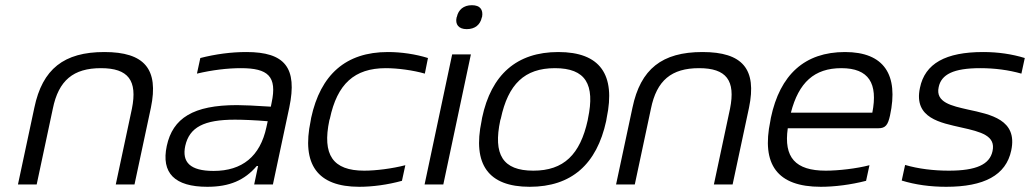

<svg xmlns="http://www.w3.org/2000/svg" viewBox="-20 -709 3959 738"><path d="M112 -295 49 0H121L183 -291C205 -400 262 -447 368 -447C473 -447 509 -400 487 -291L425 0H497L560 -295C591 -444 535 -509 381 -509C226 -509 143 -444 112 -295Z M927 -509C868 -509 809 -501 750 -486L737 -426C796 -440 855 -447 906 -447C1010 -447 1046 -416 1024 -314L1021 -299C959 -303 916 -305 891 -305C723 -305 644 -255 621 -148C599 -44 651 9 777 9C862 9 920 -16 967 -71H972L957 0H1029L1092 -296C1124 -449 1075 -509 927 -509ZM692 -148C708 -220 764 -249 883 -249C914 -249 963 -247 1009 -243L1004 -220C980 -108 911 -52 801 -52C710 -52 679 -86 692 -148Z M1176 -256 1174 -244C1139 -78 1199 9 1361 9C1412 9 1471 1 1525 -14L1538 -74C1488 -61 1425 -53 1380 -53C1259 -53 1218 -114 1246 -247L1248 -253C1276 -386 1342 -447 1463 -447C1508 -447 1568 -439 1613 -426L1625 -486C1577 -501 1522 -509 1471 -509C1309 -509 1212 -422 1176 -256Z M1718 -500 1612 0H1684L1790 -500ZM1735 -642C1729 -615 1743 -597 1774 -597C1806 -597 1826 -614 1832 -642L1833 -644C1838 -672 1825 -689 1794 -689C1762 -689 1742 -672 1736 -644Z M1833 -256 1831 -244C1796 -78 1856 9 2016 9C2177 9 2274 -78 2310 -244L2312 -256C2347 -422 2287 -509 2126 -509C1966 -509 1868 -422 1833 -256ZM1903 -247 1905 -253C1933 -385 1996 -447 2113 -447C2231 -447 2268 -385 2240 -253L2239 -247C2210 -115 2147 -53 2030 -53C1912 -53 1875 -115 1903 -247Z M2411 -295 2348 0H2420L2482 -291C2504 -400 2561 -447 2667 -447C2772 -447 2808 -400 2786 -291L2724 0H2796L2859 -295C2890 -444 2834 -509 2680 -509C2525 -509 2442 -444 2411 -295Z M3401 -265C3435 -422 3378 -509 3228 -509C3073 -509 2978 -422 2943 -256L2941 -244C2906 -77 2967 9 3135 9C3188 9 3251 1 3309 -14L3322 -74C3273 -61 3202 -53 3154 -53C3037 -53 2992 -104 3008 -216H3356C3384 -216 3393 -229 3401 -265ZM3020 -276C3050 -392 3110 -447 3214 -447C3320 -447 3355 -388 3333 -276Z M3675 -219C3752 -202 3808 -187 3795 -128C3784 -77 3733 -53 3627 -53C3569 -53 3510 -60 3459 -75L3446 -15C3498 1 3555 9 3617 9C3762 9 3847 -35 3867 -131C3892 -249 3788 -269 3700 -288C3639 -302 3575 -315 3588 -374C3598 -423 3645 -447 3748 -447C3803 -447 3857 -440 3906 -426L3919 -486C3870 -501 3817 -509 3759 -509C3615 -509 3535 -465 3516 -371C3491 -254 3597 -237 3675 -219Z"/></svg>

Font: LT Wave Text Light Italic
Style: Regular
Weight: 300
Designer: Daniel Lyons
Version: Version 2.5 (Glyphs App)